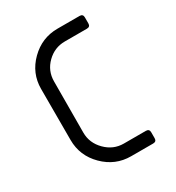

<svg xmlns="http://www.w3.org/2000/svg" viewBox="-154 -720 746 814"><g transform="rotate(-30 218.5 -312.5)"><path d="M374.5 -607.9V-578.6Q374.5 -562 357.9 -562H250Q199.2 -562 162.4 -525.9Q125.5 -489.7 125.5 -438L124.5 -188Q124.5 -137.2 161.9 -99.6Q199.2 -62 250 -62H357.9Q374.5 -62 374.5 -45.4V-16.6Q374.5 0 357.9 0H250Q173.3 0 117.7 -55.4Q62 -110.8 62 -188V-438Q62 -514.6 117.7 -569.6Q173.3 -624.5 250 -624.5H357.9Q374.5 -624.5 374.5 -607.9Z"/></g></svg>

Font: GOSTRUS
Style: type_B
Weight: 400
Designer: Юрий и Татьяна Кривогуз
Version: Version 02.00